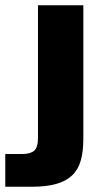

<svg xmlns="http://www.w3.org/2000/svg" viewBox="-22 -558 397 728"><path d="M-2 150V26H62Q93 26 107.5 13.5Q122 1 122 -35V-538H294V-31Q294 17 284 51.5Q274 86 251 107.5Q228 129 191 139.5Q154 150 100 150Z"/></svg>

Font: Geist ExtBd
Style: Regular
Weight: 400
Designer: Basement.studio, Andrés Briganti, Mateo Zaragoza
Foundry: Basement.studio, Vercel, Andrés Briganti, Guido Ferreyra, Mateo Zaragoza
Version: Version 1.401